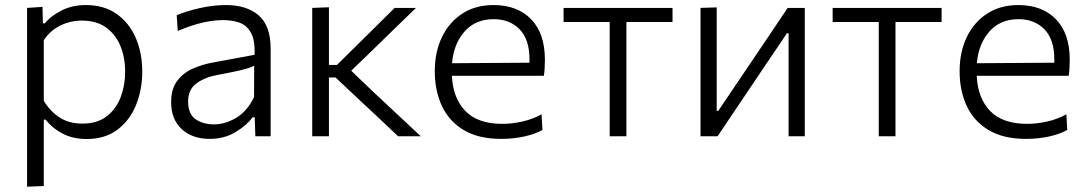

<svg xmlns="http://www.w3.org/2000/svg" viewBox="-20 -526 4197 741"><path d="M84.5 194.5V-495.5L144 -499.5L145.5 -436H153Q175 -463.5 216.5 -485Q258 -506.5 312 -506.5Q380.5 -506.5 429 -473Q477.5 -439.5 503.2 -381.2Q529 -323 529 -249.5Q529 -180 505 -120.8Q481 -61.5 433.2 -25.5Q385.5 10.5 314 10.5Q263 10.5 223.8 -9.2Q184.5 -29 155.5 -64.5H149V192ZM297.5 -49Q355.5 -49 392 -77.2Q428.5 -105.5 445.8 -151.2Q463 -197 463 -249Q463 -303.5 444.8 -348.2Q426.5 -393 389.5 -419.8Q352.5 -446.5 296 -446.5Q252.5 -446.5 213.5 -427.8Q174.5 -409 149 -371V-137Q174 -95.5 210.5 -72.2Q247 -49 297.5 -49Z M790 10Q721.5 10 681 -28Q640.5 -66 640.5 -131.5Q640.5 -184.5 665.2 -215.8Q690 -247 727 -262.5Q764 -278 800.5 -284.5L962.5 -314.5Q964.5 -371.5 948.2 -400.2Q932 -429 903.5 -438.8Q875 -448.5 840.5 -448.5Q806 -448.5 763.2 -439Q720.5 -429.5 666 -406.5L662 -467.5Q698 -482.5 749.8 -494.5Q801.5 -506.5 852 -506.5Q932 -506.5 978.2 -466.8Q1024.5 -427 1024.5 -338V0H965.5L963 -73.5H955Q931.5 -41.5 888.2 -15.8Q845 10 790 10ZM806 -46Q849 -46 891.8 -71.5Q934.5 -97 960.5 -151.5L961 -272.5Q952.5 -268 938.5 -263.2Q924.5 -258.5 896.5 -252.2Q868.5 -246 818 -236.5Q771 -228 738.5 -204.5Q706 -181 706 -134Q706 -86 734.8 -66Q763.5 -46 806 -46Z M1185 0V-495.5L1249.5 -498V-275.5H1280.5L1358.5 -352.5Q1394.5 -388 1431 -424Q1467 -460 1503 -495.5H1585.5Q1540.5 -452 1496 -408.8Q1451.5 -365.5 1407.5 -322.5L1335.5 -253L1419 -173Q1465 -130 1511.5 -86.5Q1558 -43 1604 0H1516.5Q1479.5 -35 1442.5 -70Q1405 -104.5 1368.5 -139L1275 -227H1249.5V0Z M1914 10Q1827 10 1770.2 -23.8Q1713.5 -57.5 1685.8 -116.5Q1658 -175.5 1658 -251Q1658 -325.5 1685.8 -383Q1713.5 -440.5 1764.2 -473.5Q1815 -506.5 1884.5 -506.5Q1976.5 -506.5 2029.8 -451.8Q2083 -397 2083 -295.5Q2083 -259.5 2079 -233.5H1724Q1728 -147.5 1775.8 -97.8Q1823.5 -48 1919 -48Q1955.5 -48 1995.2 -56.8Q2035 -65.5 2070 -85L2073.5 -24.5Q2045 -8.5 2003.2 0.8Q1961.5 10 1914 10ZM1885.5 -452Q1815 -452 1773 -404.5Q1731 -357 1724.5 -282L2023.5 -284Q2023.5 -290 2023.5 -296.5Q2023.5 -374 1985.2 -413Q1947 -452 1885.5 -452Z M2333 0V-441H2155V-495.5H2575.5V-441H2397.5V0Z M2683.5 0V-495.5L2746 -497.5V-98H2752L2869.5 -272Q2907 -327.5 2945 -384Q2983 -440.5 3020 -495.5H3086V0H3023.5V-397.5H3017L2901 -225.5Q2863 -168.5 2825 -112.5Q2787 -56 2749.5 0Z M3371.5 0V-441H3193.5V-495.5H3614V-441H3436V0Z M3939.5 10Q3852.5 10 3795.8 -23.8Q3739 -57.5 3711.2 -116.5Q3683.5 -175.5 3683.5 -251Q3683.5 -325.5 3711.2 -383Q3739 -440.5 3789.8 -473.5Q3840.5 -506.5 3910 -506.5Q4002 -506.5 4055.2 -451.8Q4108.5 -397 4108.5 -295.5Q4108.5 -259.5 4104.5 -233.5H3749.5Q3753.5 -147.5 3801.2 -97.8Q3849 -48 3944.5 -48Q3981 -48 4020.8 -56.8Q4060.5 -65.5 4095.5 -85L4099 -24.5Q4070.5 -8.5 4028.8 0.8Q3987 10 3939.5 10ZM3911 -452Q3840.5 -452 3798.5 -404.5Q3756.5 -357 3750 -282L4049 -284Q4049 -290 4049 -296.5Q4049 -374 4010.8 -413Q3972.5 -452 3911 -452Z"/></svg>

Font: Heraclito Light
Style: Regular
Weight: 300
Designer: Kostas Bartsokas (font) & Cristiano Sobral (main changes)
Foundry: Kostas Bartsokas (font) & Cristiano Sobral (main changes)
Version: Version 1.00;July 8, 2020;FontCreator 13.0.0.2655 64-bit